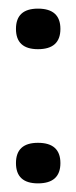

<svg xmlns="http://www.w3.org/2000/svg" viewBox="-20 -469 177 445"><path d="M68 -44Q17 -44 17 -91Q17 -138 68 -138Q120 -138 120 -91Q120 -44 68 -44ZM68 -355Q17 -355 17 -402Q17 -449 68 -449Q120 -449 120 -402Q120 -355 68 -355Z"/></svg>

Font: Bricolage Grotesque 96pt Light
Style: Regular
Weight: 300
Designer: Mathieu Triay
Foundry: Atelier Triay
Version: Version 1.001; ttfautohint (v1.8.4.7-5d5b);gftools[0.9.33.de